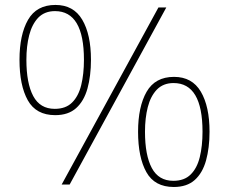

<svg xmlns="http://www.w3.org/2000/svg" viewBox="-20 -744 924 774"><path d="M202.6 -279.8Q125.5 -279.8 92 -339.8Q58.6 -399.9 58.6 -502.9Q58.6 -604 93 -664.1Q127.4 -724.1 203.6 -724.1Q276.4 -724.1 311.5 -664.6Q346.7 -605 346.7 -502.9Q346.7 -438 332.5 -386.7Q318.4 -336.4 286.9 -308.1Q255.4 -279.8 202.6 -279.8ZM650.4 -713.9 260.7 0H228.5L618.7 -713.9ZM200.7 -305.2Q245.1 -305.2 270.5 -330.6Q296.4 -356 307.4 -400.9Q318.4 -445.8 318.4 -502.9Q318.4 -699.2 201.7 -699.2Q160.2 -699.2 134.3 -672.9Q108.9 -646 97.7 -602.1Q86.4 -558.1 86.4 -502.9Q86.4 -408.2 114 -356.7Q141.6 -305.2 200.7 -305.2ZM680.7 9.8Q603.5 9.8 570.1 -50Q536.6 -109.9 536.6 -212.9Q536.6 -314 571 -374Q605.5 -434.1 681.6 -434.1Q754.4 -434.1 789.6 -374.5Q824.7 -314.9 824.7 -212.9Q824.7 -147.9 810.5 -96.7Q796.4 -46.4 764.9 -18.3Q733.4 9.8 680.7 9.8ZM678.7 -15.1Q723.1 -15.1 748.5 -40.5Q774.4 -65.9 785.4 -110.8Q796.4 -155.8 796.4 -212.9Q796.4 -409.2 679.7 -409.2Q638.2 -409.2 612.3 -382.8Q586.9 -356 575.7 -312Q564.5 -268.1 564.5 -212.9Q564.5 -118.2 592 -66.7Q619.6 -15.1 678.7 -15.1Z"/></svg>

Font: Koh Santepheap Thin
Style: Regular
Weight: 100
Designer: Danh Hong
Version: Version 2.002; ttfautohint (v1.8.3)